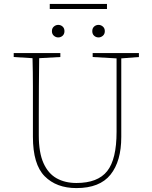

<svg xmlns="http://www.w3.org/2000/svg" viewBox="-20 -947 777 980"><path d="M453 -656V-676H689V-656L599 -649V-248Q599 -124 544 -55.5Q489 13 370 13Q268 13 208 -47.5Q148 -108 148 -249V-361Q148 -434 148 -506Q148 -578 146 -650L50 -656V-676H288V-656L180 -650Q179 -578 178.5 -506.5Q178 -435 178 -361V-256Q178 -168 202 -114.5Q226 -61 269 -37Q312 -13 370 -13Q479 -13 527 -73.5Q575 -134 575 -274V-649ZM277 -756Q265 -756 255 -764.5Q245 -773 245 -788Q245 -803 255 -811.5Q265 -820 277 -820Q290 -820 299.5 -811.5Q309 -803 309 -788Q309 -773 299.5 -764.5Q290 -756 277 -756ZM483 -756Q470 -756 460.5 -764.5Q451 -773 451 -788Q451 -803 460.5 -811.5Q470 -820 483 -820Q495 -820 505 -811.5Q515 -803 515 -788Q515 -773 505 -764.5Q495 -756 483 -756ZM234 -901V-927H526V-901Z"/></svg>

Font: Source Serif 4 ExtraLight
Style: Regular
Weight: 200
Designer: Frank Grießhammer
Foundry: Adobe
Version: Version 4.005;hotconv 1.1.0;makeotfexe 2.6.0